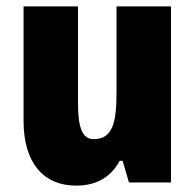

<svg xmlns="http://www.w3.org/2000/svg" viewBox="-20 -573 611 603"><path d="M517 -553H346V-289C346 -194 337 -136 274 -136C238 -136 225 -174 225 -248V-553H54V-193C54 -60 118 10 219 10C281 10 327 -15 356 -68H365L385 0H517Z"/></svg>

Font: Noto Sans Armenian Condensed Black
Style: Regular
Weight: 900
Width: 3
Designer: Monotype Design Team
Foundry: Monotype Imaging Inc.
Version: Version 2.008